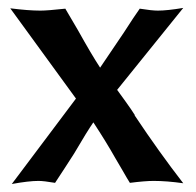

<svg xmlns="http://www.w3.org/2000/svg" viewBox="-20 -457 495 485"><path d="M171.9 -208 5.9 -436Q51.8 -430.2 82 -430.2Q100.1 -430.2 145 -435.1L176.8 -380.9Q211.4 -318.8 232.9 -286.1Q236.8 -291.5 293 -375Q320.3 -417.5 333 -435.1Q363.3 -430.2 378.9 -430.2Q402.3 -430.2 442.9 -437L275.9 -230Q279.8 -224.6 296.4 -201.7Q313 -178.7 320.8 -166H319.8Q382.3 -72.3 442.9 5.9Q401.4 0 368.2 0Q346.2 0 308.1 4.9Q301.8 -4.9 289.6 -26.4Q277.3 -47.9 271 -58.1Q247.6 -99.6 215.8 -147.9Q200.2 -125.5 167 -68.8Q161.1 -59.6 144.5 -33.9Q127.9 -8.3 119.1 4.9Q90.8 0 77.1 0Q52.7 0 9.8 7.8Z"/></svg>

Font: Linear Smooth
Style: Bold
Weight: 700
Designer: Philipp H. Poll, Flanker
Foundry: Philipp H. Poll, reworked by Flanker
Version: Version 1.061 | FøM Fix